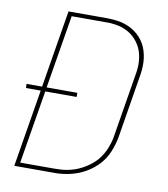

<svg xmlns="http://www.w3.org/2000/svg" viewBox="-82 -805 765 874"><g transform="rotate(10 300.0 -367.5)"><path d="M43 0 102 -358H34L33 -377H105L164 -735H337Q355 -735 373.5 -733.5Q392 -732 409.5 -728Q427 -724 442.5 -717Q458 -710 472 -700Q486 -690 497.5 -677.5Q509 -665 517.5 -650Q526 -635 531 -618.5Q536 -602 538.5 -584.5Q541 -567 540 -545.5Q539 -524 537 -512L488 -212Q485 -195 480 -178Q475 -161 468.5 -144.5Q462 -128 452.5 -112.5Q443 -97 430.5 -83Q418 -69 403.5 -57.5Q389 -46 373 -36.5Q357 -27 340.5 -20.5Q324 -14 307 -9.5Q290 -5 269.5 -2.5Q249 0 238 0ZM67 -19H223Q239 -19 254.5 -20Q270 -21 286 -24Q302 -27 318 -32.5Q334 -38 348.5 -45.5Q363 -53 377.5 -63Q392 -73 404.5 -85Q417 -97 426.5 -110.5Q436 -124 443.5 -139Q451 -154 457 -172.5Q463 -191 465 -202L514 -500Q517 -516 518.5 -532.5Q520 -549 519 -565.5Q518 -582 514.5 -597.5Q511 -613 504.5 -627Q498 -641 489 -653Q480 -665 468.5 -675.5Q457 -686 443.5 -693.5Q430 -701 415 -706Q400 -711 381.5 -713.5Q363 -716 352 -716H182L126 -377H268V-358H123Z"/></g></svg>

Font: Iosevka Aile Thin Oblique
Style: Regular
Weight: 100
Italic angle: -9°
Designer: Belleve Invis
Foundry: Belleve Invis
Version: Version 31.1.0; ttfautohint (v1.8.4)